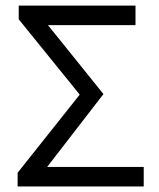

<svg xmlns="http://www.w3.org/2000/svg" viewBox="-20 -676 578 696"><path d="M43.9 0V-49.8L269 -333L47.9 -606V-655.8H471.2V-585H153.8L355 -335L150.9 -70.8H501V0Z"/></svg>

Font: Source Sans Pro
Style: Regular
Weight: 400
Designer: Paul D. Hunt
Foundry: Adobe Systems Incorporated
Version: Version 3.006;hotconv 1.0.111;makeotfexe 2.5.65597